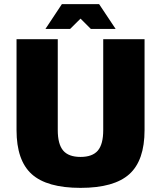

<svg xmlns="http://www.w3.org/2000/svg" viewBox="-20 -890 780 930"><path d="M60.1 -259.8V-700.2H259.8V-259.8Q259.8 -191.9 285.9 -160.9Q312 -129.9 370.1 -129.9Q427.7 -129.9 453.9 -160.6Q480 -191.4 480 -259.8V-700.2H680.2V-259.8Q680.2 -112.8 606.4 -46.4Q532.7 20 370.1 20Q207.5 20 133.8 -46.4Q60.1 -112.8 60.1 -259.8ZM540 -750H419.9L370.1 -799.8L319.8 -750H200.2L279.8 -870.1H460Z"/></svg>

Font: Fivo Sans Heavy
Style: Regular
Weight: 900
Designer: Alexander Slobzheninov
Foundry: Alexander Slobzheninov
Version: 1.0